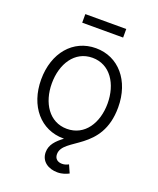

<svg xmlns="http://www.w3.org/2000/svg" viewBox="-167 -819 927 1130"><g transform="rotate(20 296.5 -254.0)"><path d="M296.4 11.7H300.8C258.8 43.5 226.6 75.2 226.6 123C226.6 181.2 275.4 211.4 331.1 211.4C362.3 211.4 385.3 201.7 402.3 192.9L380.4 143.6C369.1 149.9 356 154.8 340.3 154.8C313 154.8 293 140.6 293 111.3C293 5.9 537.6 6.8 537.6 -270C537.6 -437.5 438 -553.2 296.4 -553.2C154.3 -553.2 55.2 -437.5 55.2 -270C55.2 -104 154.3 11.7 296.4 11.7ZM296.4 -48.3C185.1 -48.3 122.1 -148.9 122.1 -270C122.1 -391.6 185.1 -493.2 296.4 -493.2C408.2 -493.2 471.2 -391.6 471.2 -270C471.2 -148.9 408.2 -48.3 296.4 -48.3ZM424.3 -720.2H168V-666.5H424.3Z"/></g></svg>

Font: Raveo Light
Style: Regular
Weight: 300
Designer: Jakub Foglar, Rasmus Andersson (Inter)
Foundry: Jakubfoglar.com
Version: Version 1.100;Glyphs 3.2.3 (3260)